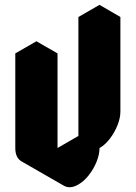

<svg xmlns="http://www.w3.org/2000/svg" viewBox="-20 -720 560 791"><path d="M303 40Q269 60 243 45Q217 30 217 -10L390 -110V-600L476 -650V-260Q476 -234 464 -204Q452 -174 432.5 -148.5Q413 -123 390 -110Q390 -84 378 -54Q366 -24 346 1.5Q326 27 303 40ZM130 -450 217 -500V-10Q182 10 156 -5Q130 -20 130 -60ZM476 -650 390 -600 303 -650 390 -700ZM390 -600V-110L303 -160V-650ZM390 -110 217 -10 130 -60 303 -160ZM217 -10Q217 30 243 45L156 -5Q130 -20 130 -60ZM217 -500 130 -450 43 -500 130 -550ZM130 -450V-60Q130 -20 156 -5L69 -55Q43 -70 43 -110V-500Z"/></svg>

Font: Nabla Normal
Style: Regular
Weight: 400
Designer: Arthur Reinders Folmer
Version: Version 1.000